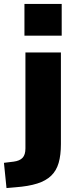

<svg xmlns="http://www.w3.org/2000/svg" viewBox="-62 -761 392 974"><path d="M62 -580V-741H251V-580ZM-29 193 -42 65 7 59Q38 55 52.5 39.5Q67 24 67 -8V-495H247V-30Q247 26 235.5 65.5Q224 105 197.5 130.5Q171 156 127 170Q83 184 17 189Z"/></svg>

Font: Nunito Sans 11pt Black
Style: Regular
Weight: 900
Version: Version 3.101;gftools[0.9.27]